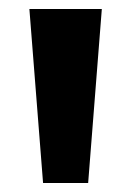

<svg xmlns="http://www.w3.org/2000/svg" viewBox="-20 -828 292 428"><path d="M76 -420 45.5 -808H207L176.5 -420Z"/></svg>

Font: Encode Sans SC SemiExpanded
Style: Bold
Weight: 700
Width: 6
Designer: Multiple Designers
Foundry: Impallari Type
Version: Version 3.002